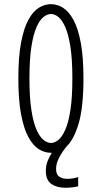

<svg xmlns="http://www.w3.org/2000/svg" viewBox="-20 -726 490 926"><path d="M226 11Q195.5 11 167.2 -6.5Q139 -24 116.8 -65Q94.5 -106 81.5 -175.2Q68.5 -244.5 68.5 -348Q68.5 -451 81.5 -520.2Q94.5 -589.5 116.8 -630.2Q139 -671 167.2 -688.5Q195.5 -706 226 -706Q256 -706 284 -688.5Q312 -671 334.2 -630.2Q356.5 -589.5 369.5 -520.2Q382.5 -451 382.5 -348Q382.5 -209 359.5 -131Q336.5 -53 301 -19.5Q281 4.5 265.8 33.2Q250.5 62 250.5 88.5Q250.5 116 266 126.2Q281.5 136.5 304.5 136.5Q332 136.5 357 128V172.5Q328.5 179.5 295.5 179.5Q254 179.5 227.5 161Q201 142.5 201 97.5Q201 74 209.2 52Q217.5 30 230 11Q228 11 226 11ZM226 -36.5Q243 -36.5 261 -50.8Q279 -65 294.5 -99.5Q310 -134 319.5 -194.5Q329 -255 329 -348Q329 -440.5 319.5 -501Q310 -561.5 294.5 -596Q279 -630.5 261 -644.5Q243 -658.5 226 -658.5Q208.5 -658.5 190.2 -644.5Q172 -630.5 156.5 -596Q141 -561.5 131.5 -501Q122 -440.5 122 -348Q122 -255 131.5 -194.5Q141 -134 156.5 -99.5Q172 -65 190.2 -50.8Q208.5 -36.5 226 -36.5Z"/></svg>

Font: Trispace Condensed ExtraLight
Style: Regular
Weight: 200
Width: 3
Designer: Tyler Finck
Foundry: Etcetera Type Company
Version: Version 1.210; ttfautohint (v1.8.3)